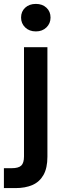

<svg xmlns="http://www.w3.org/2000/svg" viewBox="-49 -744 333 984"><path d="M-29 220V118H11Q46 118 60 104.5Q74 91 74 58V-502H194V59Q194 117 174 152.5Q154 188 117.5 204Q81 220 30 220ZM135 -583Q101 -583 80 -603.5Q59 -624 59 -654Q59 -685 80 -704.5Q101 -724 135 -724Q168 -724 189 -704.5Q210 -685 210 -654Q210 -624 189 -603.5Q168 -583 135 -583Z"/></svg>

Font: DM Sans 16pt SemiBold
Style: Regular
Weight: 600
Version: Version 4.004;gftools[0.9.30]